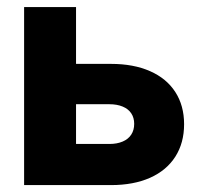

<svg xmlns="http://www.w3.org/2000/svg" viewBox="-20 -536 581 556"><path d="M301.6 -351Q366.8 -351 414.6 -329.9Q462.3 -308.9 487.7 -269.5Q513.1 -230.1 513.1 -176.3Q513.1 -122.1 487.7 -82.3Q462.3 -42.5 414.6 -21.2Q366.8 0 301.6 0H49.8V-515.6H200.2V-119.1H296.6Q318.9 -119.1 335.2 -126.1Q351.5 -133 360 -146.1Q368.6 -159.2 368.6 -177.4Q368.6 -195.1 360 -207.9Q351.5 -220.7 335.2 -227.4Q318.9 -234.2 296.6 -234.2H146.1V-351Z"/></svg>

Font: Intratopia Thin
Style: Regular
Weight: 100
Designer: Rasmus Andersson
Foundry: rsms
Version: Version 3.000;Glyphs 3.2.3 (3260)